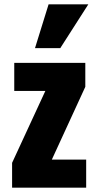

<svg xmlns="http://www.w3.org/2000/svg" viewBox="-20 -869 445 889"><path d="M142 -646 205 -849H389L259 -646ZM36 0V-115L190 -448H46V-578H375V-467L220 -130H379V0Z"/></svg>

Font: Oswald Heavy
Style: Regular
Weight: 400
Designer: Vernon Adams
Foundry: Vernon Adams
Version: Version 4.101